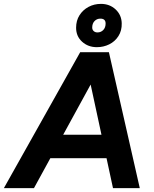

<svg xmlns="http://www.w3.org/2000/svg" viewBox="-54 -969 791 989"><path d="M-34 0 359 -700H504L121 0ZM528 0 377 -700H507L666 0ZM123 -154 143 -275H582L562 -154ZM445 -726Q400 -726 369 -754Q338 -782 338 -826Q338 -863 355.5 -890.5Q373 -918 402 -933.5Q431 -949 466 -949Q511 -949 541.5 -920.5Q572 -892 573 -849Q574 -811 556 -783Q538 -755 508.5 -740.5Q479 -726 445 -726ZM448 -802Q466 -802 478 -814.5Q490 -827 490 -848Q490 -873 463 -873Q445 -873 433 -860.5Q421 -848 421 -827Q421 -816 428.5 -809Q436 -802 448 -802Z"/></svg>

Font: Figtree Light
Style: Bold Italic
Weight: 700
Italic angle: -9.5°
Version: Version 2.000